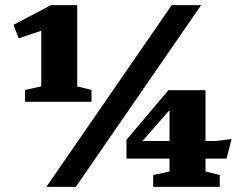

<svg xmlns="http://www.w3.org/2000/svg" viewBox="-20 -727 950 747"><path d="M140.5 -391V-607.5L52.5 -578L32.5 -630.5L178 -707H280.5V-391L336 -377V-331H77.5V-377ZM160.5 0 648 -707H762.5L275 0ZM635 -376H779.5V-178.5H819.5L881 -186L861.5 -110H779.5V-60L835 -46V0H576V-46L639.5 -60V-110H472V-183ZM639.5 -178.5V-298.5L534.5 -178.5Z"/></svg>

Font: Newsreader 6pt
Style: Bold
Weight: 700
Designer: Hugues Gentile
Foundry: Production Type
Version: Version 1.003; ttfautohint (v1.8.3)